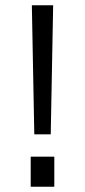

<svg xmlns="http://www.w3.org/2000/svg" viewBox="-20 -710 323 730"><path d="M110.4 -199.2 101.1 -689.9H182.1L172.9 -199.2ZM96.7 0V-114.3H186.5V0Z"/></svg>

Font: HK Grotesk Medium Legacy
Style: Regular
Weight: 500
Designer: Alfredo Marco Pradil
Foundry: Hanken Design Co.
Version: Version 2.022;PS 002.022;hotconv 1.0.88;makeotf.lib2.5.64775